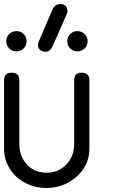

<svg xmlns="http://www.w3.org/2000/svg" viewBox="-21 -913 570 945"><path d="M-1 -518.1V-181.2Q-1 -126 28.1 -81.1Q57.1 -36.1 105 -12Q152.8 12.2 208 12.2Q293 12.2 356 -43.5Q418.9 -99.1 418.9 -181.2V-518.1Q418.9 -555.2 380.9 -555.2Q344.2 -555.2 344.2 -518.1V-205.1Q344.2 -144.5 305.9 -103.8Q267.6 -63 208 -63Q148.9 -63 111.6 -103.3Q74.2 -143.6 74.2 -205.1V-518.1Q74.2 -555.2 36.1 -555.2Q-1 -555.2 -1 -518.1ZM24.4 -674.6Q9.8 -689 9.8 -710Q9.8 -731 24.4 -745.4Q39.1 -759.8 60.1 -759.8Q81.1 -759.8 95.5 -745.4Q109.9 -731 109.9 -710Q109.9 -689 95.5 -674.6Q81.1 -660.2 60.1 -660.2Q39.1 -660.2 24.4 -674.6ZM324.5 -674.6Q310.1 -689 310.1 -710Q310.1 -731 324.5 -745.4Q338.9 -759.8 359.9 -759.8Q380.9 -759.8 395.5 -745.4Q410.2 -731 410.2 -710Q410.2 -689 395.5 -674.6Q380.9 -660.2 359.9 -660.2Q338.9 -660.2 324.5 -674.6ZM309.1 -847.2 241.2 -692.9Q236.8 -682.6 233.2 -676.3Q229.5 -669.9 221.9 -664.1Q214.4 -658.2 205.1 -658.2Q186.5 -658.2 176.3 -667.5Q166 -676.8 166 -691.9Q166 -701.2 169.9 -709L236.8 -865.2Q249.5 -893.1 274.9 -893.1Q311 -893.1 311 -856.9Q311 -853 309.1 -847.2Z"/></svg>

Font: BPreplay
Style: Regular
Weight: 400
Designer: Magenta/George Triantafyllakos
Foundry: Magenta/George Triantafyllakos
Version: Version 1.00